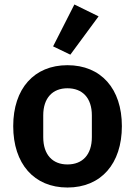

<svg xmlns="http://www.w3.org/2000/svg" viewBox="-20 -825 603 857"><path d="M420 -752 312 -805 217 -618 294 -581ZM281 12C431 12 524 -94 524 -262C524 -429 431 -534 281 -534C132 -534 39 -429 39 -262C39 -94 132 12 281 12ZM281 -91C215 -91 173 -134 173 -213V-310C173 -388 215 -431 281 -431C348 -431 390 -388 390 -310V-213C390 -134 348 -91 281 -91Z"/></svg>

Font: Braiins Sans SemiBold
Style: Regular
Weight: 600
Designer: Mike Abbink, Paul van der Laan, Pieter van Rosmalen, Jiri Chlebus, Lubos Buracinsky
Foundry: Bold Monday, Sudetype
Version: Version 1.000;hotconv 1.0.109;makeotfexe 2.5.65596